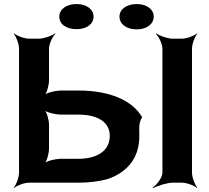

<svg xmlns="http://www.w3.org/2000/svg" viewBox="-20 -902 1032 948"><path d="M222 -505V-661C222 -685 239 -722 254 -735L252 -737C236 -725 196 -711 172 -711H124C100 -711 63 -725 50 -737L48 -735C60 -722 74 -685 74 -661V-50C74 -26 60 11 48 24L50 26C63 14 100 0 124 0H368C419 0 467 -6 508 -17C600 -47 668 -114 668 -230C668 -264 663 -295 682 -323C634 -406 522 -455 368 -455H284C254 -455 208 -444 196 -431L198 -429C211 -441 222 -481 222 -505ZM522 -231C522 -158 460 -118 368 -118H284C254 -118 208 -107 196 -94L198 -92C211 -104 222 -144 222 -168V-286C222 -310 211 -350 198 -362L196 -360C208 -347 254 -336 284 -336H368C458 -336 522 -302 522 -231ZM928 -50V-661C928 -685 942 -722 954 -735L952 -737C939 -725 902 -711 878 -711H832C808 -711 768 -725 752 -737L749 -735C764 -722 782 -685 782 -661V-50C782 -26 755 11 733 24L737 26C761 14 808 0 832 0H878C902 0 939 14 952 26L954 24C942 11 928 -26 928 -50ZM358 -758C406 -758 442 -782 442 -820C442 -857 406 -882 358 -882C310 -882 273 -858 273 -820C273 -781 309 -758 358 -758ZM655 -757C703 -757 739 -782 739 -820C739 -857 703 -882 655 -882C607 -882 570 -858 570 -820C570 -782 606 -757 655 -757Z"/></svg>

Font: Asimov
Style: EdgeWide
Weight: 500
Designer: Google
Version: Version 2.000980: 2014